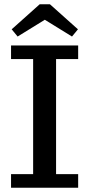

<svg xmlns="http://www.w3.org/2000/svg" viewBox="-20 -884 420 904"><path d="M32 -606V-670H348V-606H244V-64H348V0H32V-64H136V-606ZM215 -864 347 -746 319 -712 191 -791 63 -712 35 -746 167 -864Z"/></svg>

Font: Source Serif 4 Caption
Style: Regular
Weight: 400
Designer: Frank Grießhammer
Foundry: Adobe Systems Incorporated
Version: Version 4.004;hotconv 1.0.117;makeotfexe 2.5.65602